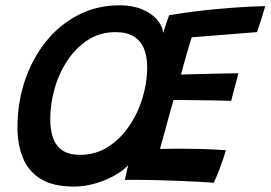

<svg xmlns="http://www.w3.org/2000/svg" viewBox="-20 -680 1023 726"><path d="M259.5 25.5Q181 25.5 134.2 -3.2Q87.5 -32 66.8 -82.8Q46 -133.5 46 -199Q46 -291 73.8 -374.2Q101.5 -457.5 152.8 -521.8Q204 -586 275.2 -623Q346.5 -660 433.5 -660Q481 -660 518.5 -644.2Q556 -628.5 577.2 -601.5Q598.5 -574.5 598.5 -540.5L592.5 -536Q599.5 -564.5 607.5 -588.2Q615.5 -612 619.5 -622.5Q712 -637.5 789.5 -644.8Q867 -652 918.5 -654.5Q970 -657 983 -657Q976 -631.5 968.5 -608.2Q961 -585 951.5 -558.5L705 -539Q701.5 -529 695.8 -509.8Q690 -490.5 683.8 -468.5Q677.5 -446.5 672.2 -427.2Q667 -408 664.5 -398Q676 -398.5 697 -399Q718 -399.5 744 -400.2Q770 -401 796.8 -401.5Q823.5 -402 845.8 -402.5Q868 -403 881.5 -403L854 -298.5Q847 -299 825.8 -299.5Q804.5 -300 776 -300.5Q747.5 -301 718.8 -301.2Q690 -301.5 667.5 -301.8Q645 -302 636 -302Q628 -273 619 -241Q610 -209 601.5 -177Q593 -145 585 -117Q604.5 -117.5 630.2 -117.5Q656 -117.5 677.5 -117.5Q708 -117.5 738.2 -116.8Q768.5 -116 793.8 -114.5Q819 -113 834 -112Q830 -97 823.5 -78Q817 -59 810 -40.5Q803 -22 797 -8.2Q791 5.5 788 11Q764.5 9 730.2 7.2Q696 5.5 658.2 4Q620.5 2.5 585 1.5Q565 1 539.8 0.5Q514.5 0 491 0Q467.5 0 452 0Q456.5 -20 461.5 -41.5Q466.5 -63 472 -83.5L483 -80.5Q467 -51 430.5 -27Q394 -3 348.8 11.2Q303.5 25.5 259.5 25.5ZM283.5 -94.5Q340 -94.5 386.2 -123.2Q432.5 -152 466.2 -200.2Q500 -248.5 518.2 -307.5Q536.5 -366.5 536.5 -427.5Q536.5 -465 525 -494.5Q513.5 -524 487.2 -541.2Q461 -558.5 416.5 -558.5Q360 -558.5 314.8 -530.2Q269.5 -502 237 -454.2Q204.5 -406.5 187.2 -347.5Q170 -288.5 170 -227.5Q170 -188.5 180.8 -158.2Q191.5 -128 216.2 -111.2Q241 -94.5 283.5 -94.5Z"/></svg>

Font: Grandstander Thin Medium
Style: Italic
Weight: 500
Italic angle: -15°
Version: Version 1.200